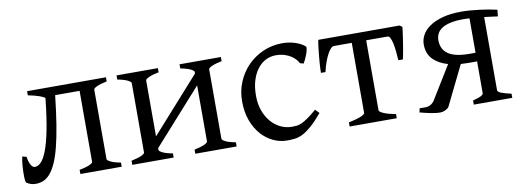

<svg xmlns="http://www.w3.org/2000/svg" viewBox="-46 -707 2613 960"><g transform="rotate(-10 1260.5 -227.5)"><path d="M301.8 0V-21Q334 -27.3 352.1 -35.2Q370.1 -43 370.1 -49.8V-410.2H246.1Q236.8 -326.7 226.6 -263.2Q216.3 -199.7 204.3 -152.8Q192.4 -106 178.5 -75Q164.6 -43.9 148.4 -24.9Q132.3 -5.9 113.8 2Q95.2 9.8 73.2 9.8Q61 9.8 49.1 5.9Q37.1 2 27.3 -4.9Q25.4 -6.3 24.2 -14.2Q22.9 -22 22.5 -33.4Q22 -44.9 22.5 -58.8Q22.9 -72.8 23.9 -86.9Q24.9 -101.1 26.6 -114.3Q28.3 -127.4 30.8 -136.7L51.8 -131.3Q54.2 -113.8 58.3 -102.8Q62.5 -91.8 67.1 -85.2Q71.8 -78.6 76.4 -76.4Q81.1 -74.2 85 -74.2Q101.1 -74.7 116.5 -90.6Q131.8 -106.4 146.2 -144Q160.6 -181.6 173.1 -244.6Q185.5 -307.6 195.8 -403.3Q195.3 -406.2 188.5 -409.9Q181.6 -413.6 170.2 -417.7Q158.7 -421.9 143.6 -425.8Q128.4 -429.7 111.3 -433.1V-454.1H511.7V-433.1Q478.5 -426.3 460.9 -418.2Q443.4 -410.2 443.4 -403.3V-50.8Q443.4 -44.9 459.7 -36.4Q476.1 -27.8 511.7 -21V0Z M885.3 0V-21Q918.5 -27.8 936 -35.9Q953.6 -43.9 953.6 -50.8V-335L707 -59.6V-50.8Q707 -44.9 723.4 -36.4Q739.7 -27.8 775.4 -21V0H565.4V-21Q598.6 -27.8 616.2 -35.9Q633.8 -43.9 633.8 -50.8V-403.3Q633.8 -409.2 617.4 -417.7Q601.1 -426.3 565.4 -433.1V-454.1H775.4V-433.1Q742.2 -426.3 724.6 -418.2Q707 -410.2 707 -403.3V-119.6L953.6 -395.5V-403.3Q953.6 -409.2 937.3 -417.7Q920.9 -426.3 885.3 -433.1V-454.1H1095.2V-433.1Q1062 -426.3 1044.4 -418.2Q1026.9 -410.2 1026.9 -403.3V-50.8Q1026.9 -44.9 1043.2 -36.4Q1059.6 -27.8 1095.2 -21V0Z M1532.2 -92.8Q1500.5 -55.2 1476.3 -33.9Q1452.1 -12.7 1431.6 -1.7Q1411.1 9.3 1391.6 12Q1372.1 14.6 1349.1 14.6Q1313.5 14.6 1279.5 -1.2Q1245.6 -17.1 1219.2 -46.9Q1192.9 -76.7 1177 -119.6Q1161.1 -162.6 1161.1 -216.8Q1161.1 -269.5 1180.4 -315.4Q1199.7 -361.3 1233.2 -395.3Q1266.6 -429.2 1312 -449Q1357.4 -468.8 1410.2 -468.8Q1426.3 -468.8 1443.1 -466.1Q1460 -463.4 1475.3 -458.3Q1490.7 -453.1 1503.7 -446Q1516.6 -439 1524.9 -430.2Q1525.9 -424.3 1523.4 -413.6Q1521 -402.8 1516.6 -390.9Q1512.2 -378.9 1506.8 -367.9Q1501.5 -356.9 1497.1 -350.1L1479 -355Q1475.1 -363.8 1466.3 -374Q1457.5 -384.3 1443.6 -393.6Q1429.7 -402.8 1410.4 -408.9Q1391.1 -415 1366.2 -415Q1340.3 -415 1316.7 -403.6Q1293 -392.1 1274.7 -369.1Q1256.3 -346.2 1245.4 -312Q1234.4 -277.8 1234.4 -231.9Q1234.4 -190.4 1246.8 -156.5Q1259.3 -122.6 1280 -98.6Q1300.8 -74.7 1327.9 -61.8Q1355 -48.8 1384.3 -48.8Q1397.9 -48.8 1409.7 -50Q1421.4 -51.3 1435.3 -57.6Q1449.2 -64 1467.5 -76.7Q1485.8 -89.4 1513.2 -112.8Z M1668.9 0V-21Q1685.5 -24.4 1700.4 -28.3Q1715.3 -32.2 1726.8 -36.6Q1738.3 -41 1745.1 -45.7Q1752 -50.3 1752 -55.7V-410.2H1661.1Q1653.3 -410.2 1644.8 -401.1Q1636.2 -392.1 1627.7 -376Q1619.1 -359.9 1611.1 -337.6Q1603 -315.4 1597.2 -289.1H1574.2Q1574.2 -295.9 1574.7 -309.3Q1575.2 -322.8 1576.4 -338.9Q1577.6 -355 1579.3 -372.6Q1581.1 -390.1 1582.8 -406.2Q1584.5 -422.4 1586.2 -435.1Q1587.9 -447.8 1589.8 -454.1H2002L2015.1 -445.3Q2014.6 -439 2013.2 -426.5Q2011.7 -414.1 2009.3 -398.4Q2006.8 -382.8 2004.4 -365.7Q2002 -348.6 1999 -332.8Q1996.1 -316.9 1993.7 -304Q1991.2 -291 1989.3 -284.2H1966.3Q1964.8 -307.1 1962.6 -329.8Q1960.4 -352.5 1956.5 -370.4Q1952.6 -388.2 1947 -399.2Q1941.4 -410.2 1933.6 -410.2H1825.2V-55.7Q1825.2 -50.8 1831.5 -46.1Q1837.9 -41.5 1848.9 -36.9Q1859.9 -32.2 1875.2 -28.3Q1890.6 -24.4 1908.2 -21V0Z M2180.7 -347.2Q2180.7 -302.7 2213.1 -278.8Q2245.6 -254.9 2317.4 -253.9H2353V-428.7Q2344.7 -429.2 2336.7 -429.4Q2328.6 -429.7 2321.8 -429.7Q2282.2 -429.7 2255.4 -423.6Q2228.5 -417.5 2211.9 -406.5Q2195.3 -395.5 2188 -380.4Q2180.7 -365.2 2180.7 -347.2ZM2029.8 -29.3Q2044.9 -28.3 2055.7 -28.6Q2066.4 -28.8 2074.5 -31Q2082.5 -33.2 2088.9 -37.8Q2095.2 -42.5 2102.5 -50.3L2208 -222.2Q2160.6 -235.4 2132.8 -264.2Q2105 -293 2105 -340.3Q2105 -363.8 2117.2 -386.7Q2129.4 -409.7 2155.5 -428Q2181.6 -446.3 2221.9 -457.5Q2262.2 -468.8 2318.8 -468.8Q2340.8 -468.8 2364.5 -466.8Q2388.2 -464.8 2411.6 -461.9Q2435.1 -459 2457 -455.1Q2479 -451.2 2498 -446.8L2494.6 -413.6L2426.3 -422.4V-50.8Q2426.3 -42 2444.3 -35.2Q2462.4 -28.3 2494.6 -21V0H2299.3V-21Q2317.4 -25.9 2328.1 -29.8Q2338.9 -33.7 2344.2 -37.1Q2349.6 -40.5 2351.3 -43.7Q2353 -46.9 2353 -50.8V-210H2310.5Q2289.6 -210 2270.5 -211.4L2171.9 -10.3Q2165.5 -2 2152.8 3.9Q2140.1 9.8 2127.4 9.8Q2109.4 9.8 2082.3 4.6Q2055.2 -0.5 2024.9 -8.8Z"/></g></svg>

Font: Noto Serif Devanagari
Style: Regular
Weight: 400
Designer: Monotype Design Team
Foundry: Monotype Imaging Inc.
Version: Version 1.01